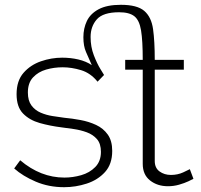

<svg xmlns="http://www.w3.org/2000/svg" viewBox="-20 -769 835 799"><path d="M770 -65 785 -25Q780 -22 764 -14.5Q748 -7 725.5 -0.5Q703 6 679 6Q635 6 604.5 -18Q574 -42 574 -87V-479H501V-520H574Q574 -600 567 -642.5Q560 -685 539 -701.5Q518 -718 476 -718Q409 -718 383 -688.5Q357 -659 357 -615Q357 -574 370.5 -539Q384 -504 398 -481.5Q412 -459 413 -457L386 -429Q357 -465 317.5 -477Q278 -489 241 -489Q205 -489 172 -479.5Q139 -470 117.5 -447Q96 -424 96 -384Q96 -350 111 -330Q126 -310 149.5 -300Q173 -290 199 -286Q225 -282 247 -279Q280 -276 315 -269.5Q350 -263 380 -249Q410 -235 428.5 -209Q447 -183 447 -141Q447 -86 417 -53Q387 -20 341 -5Q295 10 247 10Q183 10 129 -13Q75 -36 39 -68L64 -102Q149 -30 248 -30Q283 -30 318 -40Q353 -50 376.5 -74Q400 -98 400 -137Q400 -171 383.5 -190Q367 -209 341 -218.5Q315 -228 287 -232Q259 -236 236 -239Q188 -245 145.5 -257Q103 -269 76 -296.5Q49 -324 49 -377Q49 -433 78 -466Q107 -499 150.5 -514Q194 -529 239 -529Q274 -529 306 -521.5Q338 -514 362 -498Q349 -528 338 -552.5Q327 -577 327 -614Q327 -651 341.5 -681.5Q356 -712 390.5 -730.5Q425 -749 483 -749Q551 -749 580.5 -723.5Q610 -698 617 -647.5Q624 -597 624 -520H745V-479H624V-99Q624 -70 644 -55.5Q664 -41 691 -41Q719 -41 742 -51.5Q765 -62 770 -65Z"/></svg>

Font: Raleway Light
Style: Regular
Weight: 300
Designer: Matt McInerney, Pablo Impallari, Rodrigo Fuenzalida
Foundry: Matt McInerney, Pablo Impallari, Rodrigo Fuenzalida
Version: Version 4.026